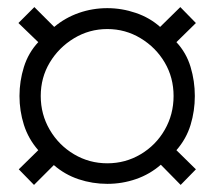

<svg xmlns="http://www.w3.org/2000/svg" viewBox="-20 -620 607 542"><path d="M76 -98 33 -142 88 -196Q60 -228 47.5 -267.5Q35 -307 35 -349Q35 -391 47.5 -431Q60 -471 88 -501L32 -555L77 -600L133 -544Q164 -570 202.5 -583.5Q241 -597 283 -597Q324 -597 363.5 -583.5Q403 -570 432 -544L489 -600L533 -555L478 -501Q506 -471 518 -431Q530 -391 530 -349Q530 -307 518 -267.5Q506 -228 478 -196L533 -142L490 -98L434 -155Q403 -128 364 -114.5Q325 -101 283 -101Q241 -101 202 -114Q163 -127 132 -154ZM283 -159Q334 -159 377 -184.5Q420 -210 445 -253.5Q470 -297 470 -349Q470 -401 445 -443.5Q420 -486 377 -512Q334 -538 283 -538Q232 -538 189 -512Q146 -486 120.5 -443.5Q95 -401 95 -349Q95 -297 120.5 -253.5Q146 -210 189 -184.5Q232 -159 283 -159Z"/></svg>

Font: Archivo SemiCondensed Light
Style: Regular
Weight: 300
Width: 4
Designer: Hector Gatti
Foundry: Omnibus-Type
Version: Version 2.001